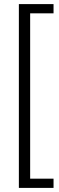

<svg xmlns="http://www.w3.org/2000/svg" viewBox="-20 -755 288 936"><path d="M72 161V-735H241V-690H127V116H241V161Z"/></svg>

Font: Archivo Condensed ExtraLight
Style: Regular
Weight: 250
Width: 3
Designer: Hector Gatti
Foundry: Omnibus-Type
Version: Version 2.001